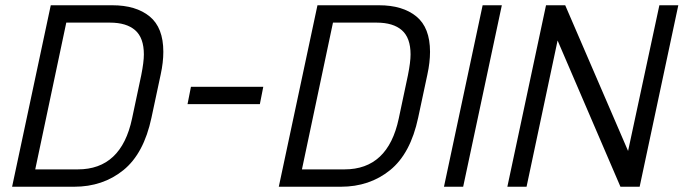

<svg xmlns="http://www.w3.org/2000/svg" viewBox="-20 -710 2599 730"><path d="M173 -690H407Q497 -690 549 -647.5Q601 -605 601 -513Q601 -473 591 -427L556 -263Q527 -126 449 -63Q371 0 262 0H26ZM276 -66Q441 -66 482 -259L517 -424Q527 -474 527 -503Q527 -566 494 -595Q461 -624 398 -624H232L114 -66Z M706 -380H981L968 -314H693Z M1187 -690H1421Q1511 -690 1563 -647.5Q1615 -605 1615 -513Q1615 -473 1605 -427L1570 -263Q1541 -126 1463 -63Q1385 0 1276 0H1040ZM1290 -66Q1455 -66 1496 -259L1531 -424Q1541 -474 1541 -503Q1541 -566 1508 -595Q1475 -624 1412 -624H1246L1128 -66Z M1815 -690H1888L1741 0H1668Z M2559 -690 2412 0H2339L2100 -556L1982 0H1909L2056 -690H2129L2368 -136L2487 -690Z"/></svg>

Font: D-DIN
Style: DIN-Italic
Weight: 400
Italic angle: -12°
Designer: Charles Nix
Foundry: Datto Inc.
Version: Version 1.00